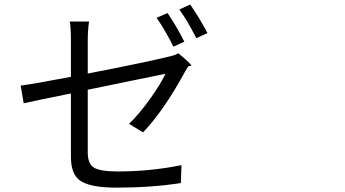

<svg xmlns="http://www.w3.org/2000/svg" viewBox="-20 -818 1540 858"><path d="M500 20.5Q377.9 20.5 334 -13.7Q296.9 -43 296.9 -118.2V-258.8V-400.4Q131.8 -367.2 85.9 -356.4L72.3 -435.5Q127.9 -442.4 296.9 -474.6V-634.8Q296.9 -694.3 292 -721.7H377.9Q372.1 -680.7 372.1 -634.8V-489.3Q647.5 -543 727.5 -563.5Q762.7 -570.3 776.4 -580.1Q797.9 -563.5 816.9 -545.4Q835.9 -527.3 835 -525.4Q834 -523.4 829.1 -523.4Q822.3 -523.4 819.3 -518.6Q811.5 -504.9 807.6 -499Q710 -320.3 619.1 -226.6L556.6 -264.6Q603.5 -309.6 653.3 -379.9Q696.3 -440.4 719.7 -488.3Q710.9 -486.3 566.4 -457Q439.5 -430.7 372.1 -417V-137.7Q372.1 -87.9 397.5 -70.3Q424.8 -51.8 505.9 -51.8Q652.3 -51.8 791 -80.1L788.1 0Q657.2 20.5 500 20.5ZM754.9 -609.4Q742.2 -636.7 719.7 -674.8Q702.1 -707 679.7 -738.3L728.5 -759.8Q766.6 -705.1 803.7 -631.8ZM857.4 -647.5Q812.5 -734.4 781.2 -775.4L830.1 -797.9Q836.9 -788.1 852.5 -763.7Q865.2 -744.1 871.1 -734.4Q898.4 -687.5 907.2 -669.9Z"/></svg>

Font: Bpmf GenSeki Gothic R
Style: R
Weight: 400
Foundry: But Ko
Version: Version 1.320